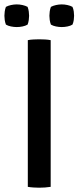

<svg xmlns="http://www.w3.org/2000/svg" viewBox="-36 -870 364 894"><path d="M93.5 -683Q105 -685.5 119.8 -686.2Q134.5 -687 146 -687Q159 -687 173.5 -686.2Q188 -685.5 200 -683V0Q188 2 173.5 3Q159 4 146 4Q134.5 4 119.8 3Q105 2 93.5 0ZM251.5 -744Q238.5 -744 224.8 -746.8Q211 -749.5 201 -755.5Q197 -766 195.5 -777Q194 -788 194 -796.5Q194 -805.5 195.5 -816.5Q197 -827.5 201 -838Q211 -843.5 224.8 -846.5Q238.5 -849.5 251.5 -849.5Q264.5 -849.5 278.2 -846.5Q292 -843.5 301.5 -838Q306 -827.5 307.5 -816.5Q309 -805.5 309 -796.5Q309 -788 307.5 -777Q306 -766 301.5 -755.5Q292 -749.5 278.2 -746.8Q264.5 -744 251.5 -744ZM42 -744Q29 -744 15.2 -746.8Q1.5 -749.5 -8.5 -755.5Q-12.5 -766 -14 -777Q-15.5 -788 -15.5 -796.5Q-15.5 -805.5 -14 -816.5Q-12.5 -827.5 -8.5 -838Q1.5 -843.5 15.2 -846.5Q29 -849.5 42 -849.5Q55 -849.5 68.8 -846.5Q82.5 -843.5 92.5 -838Q96.5 -827.5 98 -816.5Q99.5 -805.5 99.5 -796.5Q99.5 -788 98 -777Q96.5 -766 92.5 -755.5Q82.5 -749.5 68.8 -746.8Q55 -744 42 -744Z"/></svg>

Font: Signika
Style: Regular
Weight: 400
Designer: Anna Giedry
Foundry: Anna Giedry
Version: Version 2.001